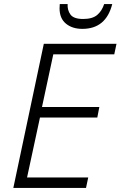

<svg xmlns="http://www.w3.org/2000/svg" viewBox="-20 -931 597 951"><path d="M46 0 197 -714H557L546 -662H244L188 -401H472L462 -349H178L114 -52H417L406 0ZM388 -788Q505 -788 536 -911H496Q485 -877 461.5 -857Q438 -837 392 -837Q345 -837 329 -859Q313 -881 315 -911H276Q275 -905 275 -890Q275 -840 306.5 -814Q338 -788 388 -788Z"/></svg>

Font: Noto Sans UI Light
Style: Italic
Weight: 300
Italic angle: -12°
Designer: Monotype Design Team
Foundry: Monotype Imaging Inc.
Version: Version 1.901